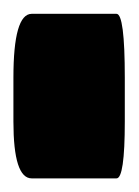

<svg xmlns="http://www.w3.org/2000/svg" viewBox="-49 -262 204 282"><path d="M-29.3 -83.5V-147.9Q-29.3 -241.7 -2.4 -241.7H122.1Q134.3 -241.7 134.3 -147.9V-83.5Q134.3 0 122.1 0H-2.4Q-29.3 0 -29.3 -83.5Z"/></svg>

Font: Sahel Black FD-WOL
Style: Black-FD-WOL
Weight: 900
Foundry: Saber Rastikerdar (saber.rastikerdar@gmail.com)
Version: Version 2.0.2